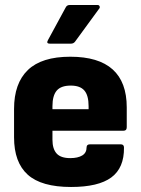

<svg xmlns="http://www.w3.org/2000/svg" viewBox="-20 -734 561 765"><path d="M263 11Q145 11 90.5 -38Q36 -87 36 -187V-300Q36 -402 91 -455Q146 -508 260 -508Q485 -508 485 -306V-227Q485 -213 471 -213H189V-177Q189 -141 205.5 -122.5Q222 -104 260 -104Q290 -104 307.5 -114.5Q325 -125 325 -147Q325 -159 339 -159H461Q474 -159 474 -146Q475 -65 423.5 -27Q372 11 263 11ZM189 -299H333V-311Q333 -354 316 -373.5Q299 -393 262 -393Q223 -393 206 -373Q189 -353 189 -311ZM179 -560Q163 -560 171 -574L241 -703Q246 -714 257 -714H369Q375 -714 377 -708.5Q379 -703 374 -698L279 -568Q273 -560 262 -560Z"/></svg>

Font: Sofia Sans Semi Condensed Black
Style: Regular
Weight: 900
Designer: Botio Nikoltchev, Ani Petrova
Foundry: lettersoup
Version: Version 4.100; ttfautohint (v1.8.4.7-5d5b)